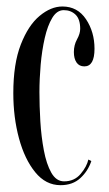

<svg xmlns="http://www.w3.org/2000/svg" viewBox="-20 -546 328 577"><path d="M162 10.5Q117.5 10.5 85.8 -28.5Q54 -67.5 37 -130.5Q20 -193.5 20 -266Q20 -354.5 42.5 -412.2Q65 -470 99 -498.2Q133 -526.5 167.5 -526.5Q213 -526.5 238.5 -488.2Q264 -450 264 -399.5Q264 -346.5 233.5 -346.5Q218 -346.5 210 -358.2Q202 -370 202 -389.5Q202 -410.5 211.5 -427.8Q221 -445 221 -459.5Q221 -488.5 207 -502Q193 -515.5 171.5 -515.5Q151 -515.5 137 -492.2Q123 -469 114.5 -431.8Q106 -394.5 102.2 -351.5Q98.5 -308.5 98.5 -269Q98.5 -228 101.2 -181.8Q104 -135.5 111.8 -94.2Q119.5 -53 134.2 -27Q149 -1 172.5 -1Q203.5 -1 222.2 -23.2Q241 -45.5 245.5 -66.5L254.5 -62Q244.5 -32 221.5 -10.8Q198.5 10.5 162 10.5Z"/></svg>

Font: Imbue 100pt
Style: Regular
Weight: 400
Designer: Tyler Finck
Foundry: Etcetera Type Company
Version: Version 1.102; ttfautohint (v1.8.3)